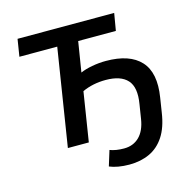

<svg xmlns="http://www.w3.org/2000/svg" viewBox="-125 -828 1133 1142"><g transform="rotate(-15 441.0 -257.5)"><path d="M533 190Q497 190 465.5 184.5Q434 179 411 169L440 75Q458 82 480 85.5Q502 89 527 89Q584 89 621 52.5Q658 16 669 -54L683 -142Q700 -242 659 -287.5Q618 -333 525 -333Q486 -333 449.5 -325.5Q413 -318 381 -303L333 0H204L299 -599H66L83 -705H678L660 -599H428L398 -413Q427 -426 470 -434Q513 -442 556 -442Q702 -442 769 -369Q836 -296 812 -148L798 -59Q785 29 749 84Q713 139 658 164.5Q603 190 533 190Z"/></g></svg>

Font: Mulish ExtraLight
Style: Italic
Weight: 200
Italic angle: -9°
Designer: Vernon Adams
Foundry: Vernon Adams
Version: Version 3.603